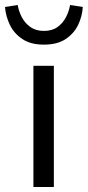

<svg xmlns="http://www.w3.org/2000/svg" viewBox="-52 -750 352 770"><path d="M82 0V-486H164V0ZM124 -571Q71 -571 37.5 -593.5Q4 -616 -12.5 -650.5Q-29 -685 -32 -722L19 -730Q23 -705 35.5 -681Q48 -657 70 -641.5Q92 -626 124 -626Q157 -626 178.5 -641.5Q200 -657 212.5 -681Q225 -705 229 -730L280 -722Q278 -685 261.5 -650.5Q245 -616 211.5 -593.5Q178 -571 124 -571Z"/></svg>

Font: .
Style: 
Weight: 400
Designer: Paul D. Hunt, Dalton Maag
Foundry: Dalton Maag Ltd
Version: Version 1.200